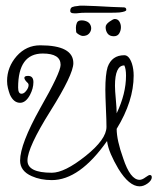

<svg xmlns="http://www.w3.org/2000/svg" viewBox="-20 -618 556 678"><path d="M473 40Q436 40 398 -22Q382 -49 371.5 -73.5Q361 -98 358 -120Q261 18 163 18Q123 18 92 4Q51 -14 51 -51Q51 -109 122 -236Q194 -362 194 -389Q194 -429 131 -429Q44 -429 44 -309Q44 -287 56 -287Q65 -287 73 -298Q81 -308 81 -318Q81 -320 79 -324Q66 -336 66 -343Q66 -350 79 -350Q98 -350 98 -328Q98 -306 86 -283Q71 -255 51 -255Q28 -255 15 -284Q11 -295 8 -307Q5 -319 5 -332Q5 -381 39 -420Q73 -458 122 -458Q239 -458 239 -395Q239 -355 158 -226Q77 -97 77 -51Q77 -8 163 -8Q208 -8 282 -67Q356 -126 356 -170Q356 -181 355.5 -197Q355 -213 354 -235Q353 -258 352.5 -274Q352 -290 352 -301Q352 -355 360 -381Q375 -423 419 -423Q436 -423 446 -393Q452 -374 452 -351Q452 -261 392 -163Q392 -123 415 -59Q440 17 473 17Q482 17 494 8Q505 0 509 0Q516 0 516 8Q516 19 501 30Q487 40 473 40ZM392 -218Q425 -287 425 -351Q425 -375 419 -387Q386 -387 386 -315Q386 -299 389 -267Q392 -234 392 -218ZM382 -490Q367 -490 360 -499.5Q353 -509 353 -522Q353 -532 366.5 -541.5Q380 -551 385 -551Q396 -551 401.5 -542Q407 -533 407 -522Q407 -510 401 -500Q395 -490 382 -490ZM272 -491Q267 -491 258.5 -496Q250 -501 249 -505Q249 -508 248.5 -512Q248 -516 248 -520Q248 -529 251.5 -537.5Q255 -546 268 -546Q274 -546 278 -545Q291 -542 296.5 -534.5Q302 -527 302 -518Q302 -508 294.5 -499.5Q287 -491 272 -491ZM242 -571Q228 -571 228 -579Q228 -590 235 -593Q242 -596 256 -597Q259 -598 264.5 -598Q270 -598 277 -598Q291 -598 319 -596.5Q347 -595 375.5 -593.5Q404 -592 417 -592Q426 -592 426 -583Q426 -577 402 -574Q389 -573 364.5 -573Q340 -573 326 -573Q297 -573 282 -573Q267 -573 261 -572Q255 -571 250.5 -571Q246 -571 242 -571Z"/></svg>

Font: Ole
Style: Regular
Weight: 400
Designer: Robert E. Leuschke
Foundry: Robert E. Leuschke
Version: Version 1.010; ttfautohint (v1.8.3)